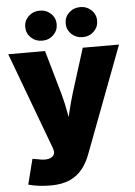

<svg xmlns="http://www.w3.org/2000/svg" viewBox="-63 -815 754 1069"><g transform="rotate(-5 314.0 -280.5)"><path d="M52.2 191.9 87.9 50.8 122.1 56.6Q152.3 63.5 173.3 59.6Q194.3 55.7 204.1 43.7Q213.9 31.7 210 14.6L206.1 0.5L4.4 -541H210L279.8 -296.9Q295.4 -241.2 304.9 -185.1Q314.5 -128.9 327.1 -63H288.1Q300.8 -128.9 314.2 -185.5Q327.6 -242.2 344.2 -296.9L420.9 -541H623.5L399.4 52.2Q382.8 97.7 355.2 132.8Q327.6 168 284.4 187.7Q241.2 207.5 176.3 207.5Q142.6 207.5 109.6 203.4Q76.7 199.2 52.2 191.9ZM425.8 -599.6Q389.2 -599.6 363.5 -624Q337.9 -648.4 337.9 -683.6Q337.9 -719.2 363.5 -743.4Q389.2 -767.6 425.8 -767.6Q462.9 -767.6 488.3 -743.4Q513.7 -719.2 513.7 -683.6Q513.7 -648.4 488.3 -624Q462.9 -599.6 425.8 -599.6ZM199.7 -599.6Q162.6 -599.6 137.2 -624Q111.8 -648.4 111.8 -683.6Q111.8 -719.2 137.5 -743.4Q163.1 -767.6 199.7 -767.6Q236.8 -767.6 262.2 -743.4Q287.6 -719.2 287.6 -683.6Q287.6 -648.4 262.2 -624Q236.8 -599.6 199.7 -599.6Z"/></g></svg>

Font: Inter 17pt Black
Style: Regular
Weight: 900
Version: Version 4.001;git-66647c0bb